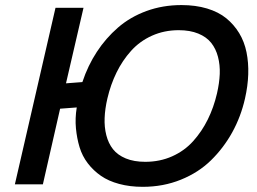

<svg xmlns="http://www.w3.org/2000/svg" viewBox="-20 -720 1003 750"><path d="M537.6 9.8Q487.3 9.8 445.6 -1.5Q403.8 -12.7 374.3 -33.2Q344.7 -53.7 323 -82Q301.3 -110.4 290.8 -145Q280.3 -179.7 276.6 -219Q272.9 -258.3 279.8 -300.3L214.8 -295.4L147.5 0H38.1L196.8 -689.5H306.2L237.8 -394.5L301.8 -399.4Q323.2 -463.9 358.2 -517.3Q393.1 -570.8 440.9 -612.3Q488.8 -653.8 552.2 -677Q615.7 -700.2 689 -700.2Q744.1 -700.2 788.8 -686.8Q833.5 -673.3 863.8 -648.7Q894 -624 914.3 -590.6Q934.6 -557.1 942.9 -516.1Q951.2 -475.1 949.7 -429.7Q948.2 -384.3 937 -335Q920.9 -264.2 887.2 -203.1Q853.5 -142.1 804.4 -94Q755.4 -45.9 686.5 -18.1Q617.7 9.8 537.6 9.8ZM547.4 -87.9Q604.5 -87.9 652.6 -109.4Q700.7 -130.9 734.6 -168.7Q768.6 -206.5 791.7 -253.4Q814.9 -300.3 827.6 -355Q836.9 -395.5 838.4 -430.9Q839.8 -466.3 831.5 -498Q823.2 -529.8 804.9 -552.7Q786.6 -575.7 754.4 -588.9Q722.2 -602.1 678.2 -602.1Q621.6 -602.1 573.7 -580.6Q525.9 -559.1 491.9 -521.2Q458 -483.4 435.1 -436.5Q412.1 -389.6 399.4 -335Q390.1 -294.9 388.7 -259.3Q387.2 -223.6 395.3 -191.9Q403.3 -160.2 421.4 -137.2Q439.5 -114.3 471.4 -101.1Q503.4 -87.9 547.4 -87.9Z"/></svg>

Font: HK Grotesk SemiBold Italic
Style: Regular
Weight: 600
Italic angle: -13°
Designer: Alfredo Marco Pradil and Stefan Peev
Foundry: Hanken Design Co.
Version: Version 1.000;PS 001.000;hotconv 1.0.88;makeotf.lib2.5.64775